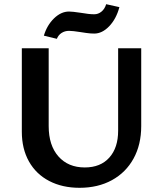

<svg xmlns="http://www.w3.org/2000/svg" viewBox="-20 -888 773 915"><path d="M189 -718Q204 -768 237.5 -800.5Q271 -833 309 -833Q325 -833 365 -827Q404 -820 429 -820Q448 -820 463.5 -832.5Q479 -845 486 -868L549 -854Q534 -798 500.5 -763Q467 -728 429 -728Q411 -728 390.5 -731Q370 -734 364 -735Q326 -741 309 -741Q289 -741 273.5 -731Q258 -721 251 -703ZM84 -260V-658H212V-287Q212 -195 258.5 -142.5Q305 -90 384 -90Q459 -90 501 -137Q543 -184 543 -265V-658H653V-287Q653 -199 616.5 -132.5Q580 -66 513.5 -29.5Q447 7 359 7Q277 7 214.5 -25.5Q152 -58 118 -118.5Q84 -179 84 -260Z"/></svg>

Font: Ysabeau Infant
Style: Bold
Weight: 700
Designer: Christian Thalmann (Catharsis Fonts)
Version: Version 0.003